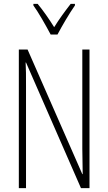

<svg xmlns="http://www.w3.org/2000/svg" viewBox="-20 -969 557 989"><path d="M241 -791H276C301 -838 336 -898 366 -941V-949H344C310 -905 286 -872 259 -829C233 -871 200 -918 174 -949H152V-941C177 -907 215 -840 241 -791ZM441 0V-714H404V-202C404 -172 405 -120 406 -72H404L122 -714H77V0H114V-526C114 -579 114 -615 112 -647H114L397 0Z"/></svg>

Font: Noto Sans Thai Looped ExtraCondensed ExtraLight
Style: Regular
Weight: 200
Width: 2
Designer: Sasikarn Vongin, Ben Mitchell
Foundry: The Fontpad Ltd
Version: Version 1.001